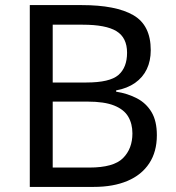

<svg xmlns="http://www.w3.org/2000/svg" viewBox="-20 -734 690 754"><path d="M301 -714Q435 -714 503.5 -674.5Q572 -635 572 -537Q572 -495 556.5 -462.5Q541 -430 510.5 -408.5Q480 -387 436 -379V-374Q481 -367 517.5 -348Q554 -329 575 -294Q596 -259 596 -203Q596 -138 566 -92.5Q536 -47 480.5 -23.5Q425 0 348 0H97V-714ZM319 -410Q411 -410 445 -439.5Q479 -469 479 -527Q479 -586 437.5 -611.5Q396 -637 305 -637H187V-410ZM187 -335V-76H331Q426 -76 463 -113Q500 -150 500 -210Q500 -248 483.5 -276Q467 -304 428.5 -319.5Q390 -335 324 -335Z"/></svg>

Font: ltelugu05
Style: Book
Weight: 400
Designer: Jelle Bosma - Monotype Design Team
Foundry: Monotype Imaging Inc.
Version: Version 2.003